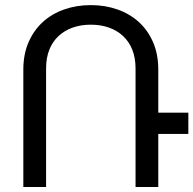

<svg xmlns="http://www.w3.org/2000/svg" viewBox="-20 -747 772 767"><path d="M612.3 0H521.5V-473.6Q521.5 -516.1 508.3 -548.8Q495.1 -581.5 471.2 -603.5Q447.3 -625.5 414.6 -637Q381.8 -648.4 342.8 -648.4Q303.7 -648.4 271 -637Q238.3 -625.5 214.4 -603.5Q190.4 -581.5 177.2 -548.8Q164.1 -516.1 164.1 -473.6V0H73.2V-468.8Q73.2 -530.3 94 -578.1Q114.7 -626 150.9 -658.9Q187 -691.9 236.3 -709.2Q285.6 -726.6 342.8 -726.6Q399.9 -726.6 449.2 -709.2Q498.5 -691.9 534.7 -658.9Q570.8 -626 591.6 -578.1Q612.3 -530.3 612.3 -468.8V-296.9H732.4V-211.9H612.3Z"/></svg>

Font: Arian AMU
Style: Regular
Weight: 400
Designer: Ruben Hakobyan (Tarumian)
Foundry: Ruben Hakobyan (Tarumian)
Version: Version 4.003